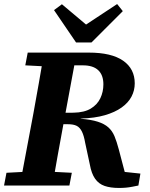

<svg xmlns="http://www.w3.org/2000/svg" viewBox="-27 -917 739 949"><path d="M-7 0 5 -63 138 -70H191L328 -63L316 0ZM71 0 138 -356Q152 -431 165 -506.5Q178 -582 191 -657H352L286 -301Q272 -226 258.5 -150.5Q245 -75 232 0ZM98 -594 110 -657H270L269 -587H232ZM561 12Q519 12 490 2Q461 -8 443 -33.5Q425 -59 417 -104L394 -211Q388 -246 378 -266.5Q368 -287 352 -295Q336 -303 309 -303H220L226 -359L337 -360Q390 -361 422 -380.5Q454 -400 469 -431.5Q484 -463 484 -500Q484 -546 458.5 -570Q433 -594 383 -594H272L273 -657H412Q524 -657 581.5 -617Q639 -577 639 -505Q639 -470 623 -439.5Q607 -409 574 -385.5Q541 -362 491 -347.5Q441 -333 372 -331V-330Q423 -326 456 -315.5Q489 -305 508.5 -287.5Q528 -270 539 -243.5Q550 -217 560 -179L600 -27L506 -76L667 -59L657 0Q642 3 627 6Q612 9 596 10.5Q580 12 561 12ZM279 -896 430 -769H358L552 -897L580 -862L425 -707H349L240 -867Z"/></svg>

Font: Source Serif 4
Style: Bold Italic
Weight: 700
Italic angle: -12°
Designer: Frank Grießhammer
Foundry: Adobe Systems Incorporated
Version: Version 4.004;hotconv 1.0.116;makeotfexe 2.5.65601